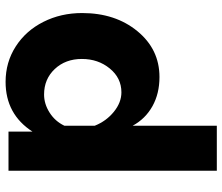

<svg xmlns="http://www.w3.org/2000/svg" viewBox="-74 -501 788 680"><g transform="rotate(-90 320.0 -161.0)"><path d="M214.8 -85V212.9H55.2V-524.9H193.8V-439.9Q255.4 -535.2 370.1 -535.2Q439.5 -535.2 495.4 -499.3Q551.3 -463.4 582.5 -401.4Q613.8 -339.4 613.8 -264.2Q613.8 -146.5 549.6 -68.4Q485.4 9.8 387.2 9.8Q328.6 9.8 283.9 -15.1Q239.3 -40 214.8 -85ZM451.2 -265.1Q451.2 -323.2 415.5 -361.1Q379.9 -398.9 325.2 -398.9Q292 -398.9 261.2 -379.4Q230.5 -359.9 214.8 -327.1V-219.2Q231 -178.7 263.9 -151.9Q296.9 -125 333 -125Q383.8 -125 417.5 -166.3Q451.2 -207.5 451.2 -265.1Z"/></g></svg>

Font: Rawline ExtraBold
Style: Regular
Weight: 800
Designer: Matt McInerney, Pablo Impallari, Rodrigo Fuenzalida
Foundry: Matt McInerney, Pablo Impallari, Rodrigo Fuenzalida
Version: Version 4.020;PS 004.020;hotconv 1.0.88;makeotf.lib2.5.64775